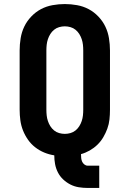

<svg xmlns="http://www.w3.org/2000/svg" viewBox="-20 -763 640 948"><path d="M413 165Q391 165 369 161.5Q347 158 327.5 148Q308 138 292 123Q276 108 266 88.5Q256 69 252 47.5Q248 26 248 4Q222 0 198 -10Q174 -20 153.5 -36Q133 -52 118 -73.5Q103 -95 93.5 -119Q84 -143 80.5 -169Q77 -195 77 -221V-514Q77 -544 82 -574.5Q87 -605 100 -632Q113 -659 134.5 -681.5Q156 -704 182.5 -718Q209 -732 239.5 -737.5Q270 -743 300 -743Q330 -743 360.5 -737.5Q391 -732 417.5 -718Q444 -704 465.5 -681.5Q487 -659 500 -632Q513 -605 518 -574.5Q523 -544 523 -514V-221Q523 -197 520.5 -173.5Q518 -150 510 -128Q502 -106 490 -85.5Q478 -65 461 -48.5Q444 -32 423 -20Q402 -8 380 -2V0Q380 9 381 18Q382 27 385.5 35Q389 43 396.5 49Q404 55 413 55H470V165ZM300 -102Q314 -102 328 -106Q342 -110 353 -119Q364 -128 371.5 -140Q379 -152 383.5 -165.5Q388 -179 389.5 -193Q391 -207 391 -221V-514Q391 -528 389.5 -542Q388 -556 383.5 -569.5Q379 -583 371.5 -595Q364 -607 353 -616Q342 -625 328 -629Q314 -633 300 -633Q286 -633 272 -629Q258 -625 247 -616Q236 -607 228.5 -595Q221 -583 216.5 -569.5Q212 -556 210.5 -542Q209 -528 209 -514V-221Q209 -207 210.5 -193Q212 -179 216.5 -165.5Q221 -152 228.5 -140Q236 -128 247 -119Q258 -110 272 -106Q286 -102 300 -102Z"/></svg>

Font: Iosevka Etoile Extrabold
Style: Regular
Weight: 800
Designer: Belleve Invis
Foundry: Belleve Invis
Version: Version 22.1.2; ttfautohint (v1.8.4)